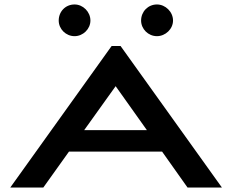

<svg xmlns="http://www.w3.org/2000/svg" viewBox="-20 -840 1040 860"><path d="M314 -678C352 -678 385 -710 385 -748C385 -787 352 -820 314 -820C273 -820 243 -788 243 -748C243 -710 275 -678 314 -678ZM683 -678C721 -678 755 -710 755 -748C755 -787 721 -820 683 -820C643 -820 612 -788 612 -748C612 -710 644 -678 683 -678ZM820 0H974L520 -634H480L26 0H174L289 -161H706ZM498 -454 638 -257H357Z"/></svg>

Font: Inconsolata UltraExpanded
Style: Bold
Weight: 700
Width: 9
Monospace: yes
Designer: Raph Levien, Cyreal, Brenton Simpson
Foundry: Raph Levien, Cyreal, Google
Version: Version 3.100